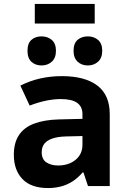

<svg xmlns="http://www.w3.org/2000/svg" viewBox="-20 -941 640 971"><path d="M223 10Q137 10 93.5 -35.5Q50 -81 50 -158Q50 -219 76 -258Q102 -297 153 -316Q204 -335 277 -337L397 -340V-364Q397 -402 370 -421Q343 -440 288 -440Q253 -440 213.5 -432Q174 -424 130 -407L83 -508Q130 -532 182.5 -544Q235 -556 293 -556Q409 -556 472 -508.5Q535 -461 535 -364V0H425L402 -69H398Q373 -40 345 -22.5Q317 -5 286.5 2.5Q256 10 223 10ZM274 -104Q308 -104 336 -116.5Q364 -129 380.5 -152.5Q397 -176 397 -208V-253L314 -251Q274 -250 246.5 -241Q219 -232 205 -215Q191 -198 191 -171Q191 -135 215 -119.5Q239 -104 274 -104ZM424 -610Q393 -610 372.5 -629Q352 -648 352 -684Q352 -722 372.5 -739.5Q393 -757 424 -757Q455 -757 476 -739Q497 -721 497 -684Q497 -648 476 -629Q455 -610 424 -610ZM190 -610Q159 -610 139 -628.5Q119 -647 119 -684Q119 -722 139 -739.5Q159 -757 190 -757Q221 -757 242 -739Q263 -721 263 -684Q263 -648 242 -629Q221 -610 190 -610ZM156 -822V-921H459V-822Z"/></svg>

Font: Noto Sans Mono
Style: Bold
Weight: 700
Designer: Monotype Design Team
Foundry: Monotype Imaging Inc.
Version: Version 2.014